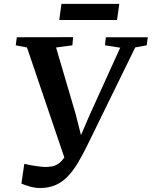

<svg xmlns="http://www.w3.org/2000/svg" viewBox="-20 -930 762 964"><path d="M180.5 14Q156.5 14 130 6.5Q103.5 -1 87.5 -8L102 -107.5Q119 -103.5 137.5 -100Q156 -96.5 173.2 -94.5Q190.5 -92.5 204 -91.5Q221.5 -91.5 238 -94Q254.5 -96.5 270.5 -106.2Q286.5 -116 301.8 -137.8Q317 -159.5 331.5 -198.5L312.5 -111.5L115.5 -691.5L59 -702.5L64.5 -743L347 -743.5L343.5 -702.5L261.5 -691.5L359.5 -358.5L399.5 -201L363.5 -197.5L428 -348L583.5 -690.5L507 -702.5L511.5 -743H722L716.5 -702.5L659 -692L415 -193.5Q391.5 -146 368.2 -107.8Q345 -69.5 318.2 -42.2Q291.5 -15 258 -0.5Q224.5 14 180.5 14ZM288.5 -910.5H579L567.5 -829.5H277.5Z"/></svg>

Font: Merriweather 48pt SemiBold
Style: Italic
Weight: 600
Italic angle: -7.8°
Designer: Eben Sorkin
Foundry: Eben Sorkin
Version: Version 2.101